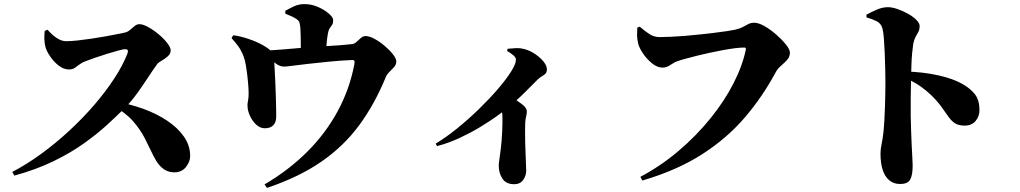

<svg xmlns="http://www.w3.org/2000/svg" viewBox="-20 -841 4980 937"><path d="M40 -2Q111 -39 181.5 -90.5Q252 -142 318 -203Q384 -264 440 -329Q496 -394 538 -458.5Q580 -523 602 -580Q610 -601 591 -601Q582 -601 558 -594.5Q534 -588 503 -578.5Q472 -569 443.5 -559Q415 -549 397 -542Q380 -536 368 -526.5Q356 -517 344.5 -509.5Q333 -502 317 -502Q291 -502 267 -520.5Q243 -539 225.5 -564.5Q208 -590 202 -611Q197 -630 196.5 -650Q196 -670 198 -690L212 -696Q225 -681 240 -668Q255 -655 271 -647.5Q287 -640 304 -640Q327 -640 358.5 -643.5Q390 -647 424.5 -652Q459 -657 492 -663Q525 -669 550.5 -674Q576 -679 589 -682Q603 -685 614.5 -695Q626 -705 637 -714Q648 -723 660 -723Q678 -723 704 -708.5Q730 -694 755 -673Q780 -652 796.5 -630.5Q813 -609 813 -595Q813 -579 799 -566.5Q785 -554 769 -545Q753 -536 747 -528Q728 -502 703.5 -464.5Q679 -427 650 -386.5Q621 -346 586 -311Q552 -277 503.5 -232.5Q455 -188 390 -141.5Q325 -95 240.5 -54Q156 -13 50 16ZM831 0Q808 0 789.5 -9.5Q771 -19 756.5 -36.5Q742 -54 730 -78Q709 -122 687 -165.5Q665 -209 628.5 -250.5Q592 -292 527 -328L541 -346Q612 -334 677.5 -310.5Q743 -287 795 -252.5Q847 -218 877.5 -174.5Q908 -131 908 -79Q908 -52 887.5 -26Q867 0 831 0Z M1271 59Q1390 -11 1479.5 -100.5Q1569 -190 1627.5 -297.5Q1686 -405 1709 -526Q1712 -540 1709 -544.5Q1706 -549 1694 -548Q1634 -545 1579.5 -539.5Q1525 -534 1480.5 -529Q1436 -524 1406.5 -520Q1377 -516 1367 -516Q1345 -516 1326 -531Q1307 -546 1269 -577L1270 -594Q1314 -596 1358 -599.5Q1402 -603 1440.5 -606.5Q1479 -610 1506 -611Q1538 -614 1574 -616Q1610 -618 1643 -620.5Q1676 -623 1700 -626Q1711 -628 1721 -637.5Q1731 -647 1741.5 -656Q1752 -665 1764 -665Q1783 -665 1808.5 -651Q1834 -637 1858 -616.5Q1882 -596 1898 -575.5Q1914 -555 1914 -541Q1914 -526 1903.5 -514Q1893 -502 1880.5 -490Q1868 -478 1862 -463Q1808 -332 1733 -230Q1658 -128 1549 -52.5Q1440 23 1283 76ZM1273 -215Q1249 -215 1230 -233Q1211 -251 1199.5 -276.5Q1188 -302 1188 -324Q1187 -332 1189.5 -344Q1192 -356 1193 -371Q1194 -385 1192.5 -411Q1191 -437 1187.5 -467.5Q1184 -498 1179.5 -524.5Q1175 -551 1169 -565Q1158 -594 1144 -613.5Q1130 -633 1110 -655L1118 -669Q1151 -665 1191.5 -651.5Q1232 -638 1262 -621Q1295 -602 1305.5 -589Q1316 -576 1318 -546Q1319 -530 1320.5 -502Q1322 -474 1323.5 -440.5Q1325 -407 1326 -374Q1327 -341 1327.5 -314.5Q1328 -288 1328 -273Q1328 -244 1313.5 -229.5Q1299 -215 1273 -215ZM1448 -561Q1448 -567 1448 -582.5Q1448 -598 1448 -618.5Q1448 -639 1447.5 -661Q1447 -683 1446 -701Q1445 -718 1442 -729Q1439 -740 1427 -748Q1415 -756 1401.5 -762Q1388 -768 1373 -774L1372 -788Q1391 -799 1414.5 -810Q1438 -821 1466 -821Q1500 -821 1532 -807Q1564 -793 1585 -774.5Q1606 -756 1606 -743Q1606 -728 1601 -720Q1596 -712 1590 -704.5Q1584 -697 1581 -681Q1578 -666 1575.5 -644.5Q1573 -623 1571.5 -601.5Q1570 -580 1570 -564Z M2106 -140Q2156 -170 2210 -213.5Q2264 -257 2315.5 -307Q2367 -357 2408 -404.5Q2449 -452 2473.5 -490.5Q2498 -529 2498 -550Q2498 -561 2483 -573Q2468 -585 2455 -592L2457 -603Q2475 -605 2497 -606Q2519 -607 2541 -601Q2567 -594 2592 -577Q2617 -560 2633 -540Q2649 -520 2649 -503Q2649 -489 2642.5 -482Q2636 -475 2626 -469.5Q2616 -464 2605 -454Q2580 -429 2539.5 -388.5Q2499 -348 2452 -310Q2435 -296 2401.5 -272Q2368 -248 2322.5 -220.5Q2277 -193 2223.5 -168Q2170 -143 2113 -128ZM2489 58Q2450 58 2432 31Q2414 4 2414 -33Q2414 -44 2416.5 -59Q2419 -74 2421 -92Q2426 -128 2428 -155.5Q2430 -183 2431 -204Q2432 -225 2432 -241Q2432 -257 2432 -270Q2432 -291 2426 -306.5Q2420 -322 2412 -338L2462 -379Q2497 -354 2524 -335Q2551 -316 2551 -297Q2551 -285 2547.5 -272Q2544 -259 2543 -240Q2542 -193 2543 -146Q2544 -99 2546 -62.5Q2548 -26 2548 -9Q2548 17 2533 37.5Q2518 58 2489 58Z M3105 22Q3205 -31 3291.5 -104.5Q3378 -178 3446.5 -262.5Q3515 -347 3559.5 -434Q3604 -521 3620 -600Q3621 -604 3619 -606.5Q3617 -609 3613 -609Q3593 -609 3565.5 -605.5Q3538 -602 3506 -596Q3474 -590 3441.5 -583Q3409 -576 3379.5 -568.5Q3350 -561 3326 -554.5Q3302 -548 3288 -543Q3272 -538 3252.5 -524.5Q3233 -511 3214 -511Q3188 -511 3162.5 -531.5Q3137 -552 3118 -580Q3099 -608 3094 -630Q3089 -653 3089 -670Q3089 -687 3090 -706L3102 -711Q3127 -689 3149.5 -674.5Q3172 -660 3200 -660Q3223 -660 3255 -661.5Q3287 -663 3323.5 -666Q3360 -669 3397 -673Q3434 -677 3467.5 -681Q3501 -685 3527 -689Q3553 -693 3567 -696Q3592 -702 3606.5 -710Q3621 -718 3633 -724Q3645 -730 3661 -730Q3682 -730 3711 -713.5Q3740 -697 3768.5 -672Q3797 -647 3816 -623Q3835 -599 3835 -584Q3835 -564 3821.5 -549Q3808 -534 3792 -520.5Q3776 -507 3767 -491Q3703 -371 3616 -269Q3529 -167 3407 -88.5Q3285 -10 3115 40Z M4373 57Q4342 57 4320.5 39.5Q4299 22 4288 -11Q4277 -44 4277 -91Q4277 -113 4282 -135.5Q4287 -158 4291 -193Q4294 -221 4296 -255.5Q4298 -290 4299 -325Q4300 -360 4300.5 -390Q4301 -420 4301 -439Q4301 -471 4300 -509.5Q4299 -548 4297.5 -585.5Q4296 -623 4293.5 -653.5Q4291 -684 4287 -700Q4281 -726 4258 -737.5Q4235 -749 4209 -756L4208 -769Q4231 -782 4259 -794Q4287 -806 4313 -806Q4333 -806 4359.5 -797Q4386 -788 4411 -774Q4436 -760 4452 -744Q4468 -728 4468 -714Q4468 -697 4461.5 -685Q4455 -673 4448 -660.5Q4441 -648 4437 -628Q4434 -608 4431.5 -582.5Q4429 -557 4428 -525Q4427 -493 4426 -455Q4425 -404 4424.5 -359Q4424 -314 4424.5 -274Q4425 -234 4426.5 -200Q4428 -166 4429 -137Q4431 -96 4432.5 -69.5Q4434 -43 4434 -34Q4434 15 4421.5 36Q4409 57 4373 57ZM4688 -228Q4658 -228 4640.5 -239.5Q4623 -251 4608.5 -271.5Q4594 -292 4574.5 -319.5Q4555 -347 4523 -378Q4501 -399 4473 -419Q4445 -439 4398 -461V-492Q4484 -490 4558.5 -473.5Q4633 -457 4679 -430Q4717 -408 4738.5 -380Q4760 -352 4760 -303Q4760 -273 4741 -250.5Q4722 -228 4688 -228Z"/></svg>

Font: Noto Serif JP Black
Style: Regular
Weight: 900
Designer: Ryoko NISHIZUKA 西塚涼子 (kana & ideographs); Frank Grießhammer (Latin, Greek & Cyrillic); Wenlong ZHANG 张文龙 (bopomofo); San
Foundry: Adobe
Version: Version 2.003-H1;hotconv 1.1.1;makeotfexe 2.6.0